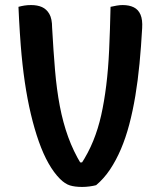

<svg xmlns="http://www.w3.org/2000/svg" viewBox="-20 -729 640 759"><path d="M103 -709Q128 -709 146 -701Q164 -693 175 -674Q186 -655 186 -620Q191 -529 197.5 -452Q204 -375 216.5 -309.5Q229 -244 249.5 -187.5Q270 -131 301 -80L260 -87H339L300 -80Q329 -124 348.5 -172Q368 -220 380 -273.5Q392 -327 400 -391.5Q408 -456 411.5 -532.5Q415 -609 417 -702Q430 -705 442 -707Q454 -709 465 -709Q491 -709 509 -700Q527 -691 535.5 -671Q544 -651 542 -618Q538 -545 531.5 -477.5Q525 -410 515 -350Q505 -290 491 -237Q477 -184 458 -139.5Q439 -95 415 -59Q391 -23 360 3Q349 6 334 8Q319 10 305 10Q276 10 256.5 4Q237 -2 217 -22Q193 -46 172 -83Q151 -120 133.5 -169.5Q116 -219 102 -278Q88 -337 78 -405Q68 -473 62 -550Q60 -574 58.5 -599Q57 -624 55.5 -649.5Q54 -675 53 -702Q64 -705 76 -707Q88 -709 103 -709Z"/></svg>

Font: Recursive Monospace Casual SemiBold
Style: Regular
Weight: 600
Version: Version 1.047